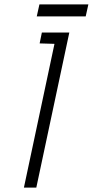

<svg xmlns="http://www.w3.org/2000/svg" viewBox="-20 -847 419 867"><path d="M379 -827H158L146 -773H367ZM159 -651 226 -649 88 0H144L293 -700H169Z"/></svg>

Font: Advent Pro
Style: Italic
Weight: 400
Italic angle: -12°
Designer: VivaRado, Andreas Kalpakidis
Foundry: VivaRado, Andreas Kalpakidis
Version: Version 3.000